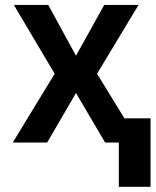

<svg xmlns="http://www.w3.org/2000/svg" viewBox="-20 -565 617 761"><path d="M171.2 -545.5 281.2 -344.1 393.1 -545.5H529.1L364.7 -272.7L532 0H396.7L281.2 -196.4L166.9 0H30.5L196.7 -272.7L34.8 -545.5ZM576.7 -95.9V175.4H451V-95.9Z"/></svg>

Font: Inter UI Semi Bold
Style: Regular
Weight: 600
Designer: Rasmus Andersson
Foundry: rsms
Version: 3.2;8d6f07862